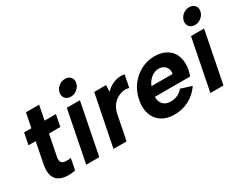

<svg xmlns="http://www.w3.org/2000/svg" viewBox="-83 -1170 2051 1627"><g transform="rotate(-30 943.0 -356.5)"><path d="M148 -500 176 -640H305L277 -500H388L366 -387H255L215 -184Q207 -145 220.5 -129Q234 -113 259.5 -112Q285 -111 312 -115L290 -5Q241 5 198.5 1Q156 -3 126 -22.5Q96 -42 84.5 -82Q73 -122 85 -184L125 -387H55L77 -500Z M495 -500H623L524 0H396ZM573 -564Q537 -564 518.5 -587Q500 -610 506 -642Q513 -675 540.5 -697.5Q568 -720 604 -720Q638 -720 657 -697.5Q676 -675 669 -642Q663 -610 635 -587Q607 -564 573 -564Z M763 -500H879L876 -436Q901 -462 931 -478.5Q961 -495 994 -501.5Q1027 -508 1061 -500L1037 -380Q1013 -389 983 -385Q953 -381 923 -364Q893 -347 870 -315.5Q847 -284 838 -236L791 0H663Z M1260 7Q1185 7 1134.5 -26Q1084 -59 1064 -118Q1044 -177 1060 -254Q1074 -328 1117 -385Q1160 -442 1221.5 -474.5Q1283 -507 1354 -507Q1426 -507 1475 -476Q1524 -445 1543 -389.5Q1562 -334 1548 -260Q1545 -249 1541.5 -235.5Q1538 -222 1532 -207H1188Q1186 -175 1198 -152.5Q1210 -130 1232 -117.5Q1254 -105 1286 -105Q1323 -105 1355 -120Q1387 -135 1405 -161L1512 -127Q1469 -63 1403 -28Q1337 7 1260 7ZM1415 -300Q1420 -328 1410.5 -350.5Q1401 -373 1381 -385.5Q1361 -398 1333 -398Q1307 -398 1282.5 -385.5Q1258 -373 1238.5 -351Q1219 -329 1208 -300Z M1710 -500H1838L1739 0H1611ZM1788 -564Q1752 -564 1733.5 -587Q1715 -610 1721 -642Q1728 -675 1755.5 -697.5Q1783 -720 1819 -720Q1853 -720 1872 -697.5Q1891 -675 1884 -642Q1878 -610 1850 -587Q1822 -564 1788 -564Z"/></g></svg>

Font: Albert Sans
Style: Bold Italic
Weight: 700
Italic angle: -11.25°
Designer: Andreas Rasmussen
Foundry: a.Foundry
Version: Version 1.025